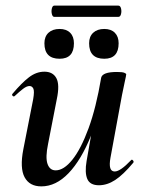

<svg xmlns="http://www.w3.org/2000/svg" viewBox="-20 -650 516 683"><path d="M127 13Q85 13 67.5 -19.5Q50 -52 63 -119L98 -297Q103 -326 98.5 -335Q94 -344 85 -344Q75 -344 62 -334Q49 -324 33 -309Q29 -305 25 -309Q21 -313 25 -317Q57 -355 83 -375Q109 -395 138 -395Q168 -395 180.5 -372Q193 -349 182 -297L151 -138Q141 -90 149 -67Q157 -44 178 -44Q207 -44 237.5 -82Q268 -120 295 -193.5Q322 -267 340 -374L358 -373Q339 -255 304 -168Q269 -81 224 -34Q179 13 127 13ZM332 9Q300 9 290.5 -13.5Q281 -36 288 -77L340 -374Q345 -394 396 -394Q416 -394 422.5 -391Q429 -388 429 -386Q429 -382 424 -360Q419 -338 414 -312L373 -89Q364 -40 388 -40Q398 -40 412.5 -50Q427 -60 446 -80Q449 -84 453 -79.5Q457 -75 454 -71Q418 -28 389.5 -9.5Q361 9 332 9ZM351 -441Q297 -441 297 -496Q297 -520 311.5 -533.5Q326 -547 351 -547Q375 -547 388.5 -533.5Q402 -520 402 -496Q402 -441 351 -441ZM192 -441Q138 -441 138 -496Q138 -520 152.5 -533.5Q167 -547 192 -547Q216 -547 229.5 -533.5Q243 -520 243 -496Q243 -441 192 -441ZM173 -590Q167 -590 164.5 -600Q162 -610 164.5 -620Q167 -630 173 -630H401Q408 -630 410.5 -620Q413 -610 410.5 -600Q408 -590 401 -590Z"/></svg>

Font: Cormorant Light
Style: Bold Italic
Weight: 700
Italic angle: -10°
Version: Version 4.000